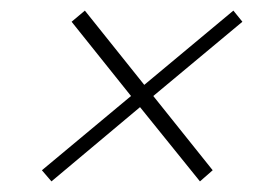

<svg xmlns="http://www.w3.org/2000/svg" viewBox="-20 -462 520 362"><path d="M77 -120 59 -141 227 -281 115 -421 140 -442 252 -302 420 -442 437 -421 269 -281 381 -141 357 -120 244 -260Z"/></svg>

Font: Piazzolla SC Thin
Style: Italic
Weight: 100
Italic angle: -11.3°
Designer: Juan Pablo del Peral
Foundry: Huerta Tipografica
Version: Version 1.330